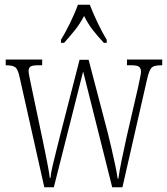

<svg xmlns="http://www.w3.org/2000/svg" viewBox="-20 -786 703 806"><path d="M63 -459Q56 -494 45 -503Q34 -512 5 -512H4V-536H157V-512H140Q115 -512 107.5 -506Q100 -500 100 -487Q100 -480 104.5 -458.5Q109 -437 112 -422L156 -213Q161 -189 168 -155Q175 -121 181 -89Q187 -57 189 -39H192Q193 -57 200.5 -88.5Q208 -120 216.5 -154Q225 -188 231 -212L314 -535H352L433 -226Q439 -202 447.5 -165.5Q456 -129 463.5 -93.5Q471 -58 474 -36H477Q481 -67 490 -110.5Q499 -154 512 -213L560 -421Q564 -442 568 -459.5Q572 -477 572 -485Q572 -498 564.5 -505Q557 -512 532 -512H513V-536H661V-512H657Q628 -512 617.5 -503Q607 -494 598 -456L494 0H451L329 -486L206 0H166ZM236 -619Q254 -648 274.5 -690Q295 -732 307 -766H357Q370 -732 390 -690Q410 -648 428 -619V-606H416Q390 -634 370 -659.5Q350 -685 333 -719Q315 -685 294.5 -659.5Q274 -634 249 -606H236Z"/></svg>

Font: Noto Serif ExtraCondensed ExtraLight
Style: Regular
Weight: 200
Width: 2
Designer: Monotype Design Team
Foundry: Monotype Imaging Inc.
Version: Version 2.015